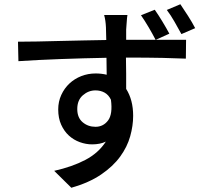

<svg xmlns="http://www.w3.org/2000/svg" viewBox="-20 -820 996 907"><path d="M837 -659Q821 -688 804 -718Q787 -748 768 -773L832 -800Q849 -775 868.5 -744.5Q888 -714 902 -687ZM345 -305Q345 -264 370.5 -242.5Q396 -221 431 -221Q468 -221 490.5 -251Q513 -281 504 -349Q493 -372 474 -382.5Q455 -393 431 -393Q398 -393 371.5 -370Q345 -347 345 -305ZM716 -632H823H859L858 -543Q816 -545 747.5 -546.5Q679 -548 575 -548Q576 -510 576 -471Q576 -432 576 -400Q609 -348 609 -273Q609 -226 595 -176Q581 -126 547.5 -80Q514 -34 457.5 4.5Q401 43 317 67L236 -13Q321 -32 383 -64.5Q445 -97 480 -151Q453 -138 415 -138Q386 -138 357 -148.5Q328 -159 305.5 -179.5Q283 -200 269 -231Q255 -262 255 -303Q255 -340 269.5 -371.5Q284 -403 308 -425.5Q332 -448 364 -460.5Q396 -473 432 -473Q459 -473 484 -467L483 -547Q374 -545 265 -541Q156 -537 67 -531L65 -623Q105 -623 156.5 -624Q208 -625 263.5 -626.5Q319 -628 375 -629Q431 -630 482 -631Q482 -657 480.5 -690.5Q479 -724 472 -749H582Q581 -744 580 -734.5Q579 -725 578.5 -714.5Q578 -704 577 -694.5Q576 -685 576 -680V-632H715Q700 -661 682 -691.5Q664 -722 646 -748L711 -774Q728 -750 747 -718.5Q766 -687 780 -661Z"/></svg>

Font: Kinto Sans Med
Style: Regular
Weight: 500
Designer: Authors: Ryoko NISHIZUKA  (kana & ideographs); Paul D. Hunt (Latin, Greek & Cyrillic); Wenlong ZHANG  (bopomofo); Sandol
Foundry: Adobe Systems Incorporated, ookami Inc.
Version: Version 0.001